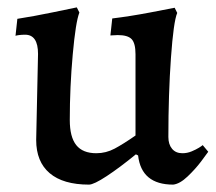

<svg xmlns="http://www.w3.org/2000/svg" viewBox="-20 -488 584 520"><path d="M48 -394Q39 -394 31.5 -393Q24 -392 22 -391L27 -437Q72 -444 122.5 -454.5Q173 -465 188 -468L195 -454Q185 -429 177 -340.5Q169 -252 169 -163Q169 -117 186.5 -95Q204 -73 241 -73Q267 -73 290.5 -85.5Q314 -98 347 -121V-341Q347 -371 336.5 -382Q326 -393 299 -393L279 -392L284 -438Q333 -444 385.5 -454Q438 -464 453 -467L460 -453Q450 -430 443 -331.5Q436 -233 436 -117Q436 -97 446 -85Q456 -73 474 -73Q487 -73 499 -78Q511 -83 519 -88Q527 -93 529 -95L544 -77Q540 -71 524.5 -50.5Q509 -30 488 -10Q467 10 449 12Q363 12 354 -67L348 -70Q304 -34 269 -11Q234 12 221 12Q151 12 114.5 -19Q78 -50 78 -109L83 -342Q83 -394 48 -394Z"/></svg>

Font: Alegreya Medium
Style: Regular
Weight: 500
Designer: Juan Pablo del Peral
Foundry: Huerta Tipografica
Version: Version 2.007; ttfautohint (v1.6)